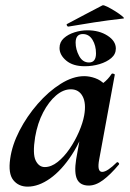

<svg xmlns="http://www.w3.org/2000/svg" viewBox="-20 -683 484 716"><path d="M83 13Q49 13 29.5 -11.5Q10 -36 18 -91Q25 -142 52.5 -195.5Q80 -249 120.5 -295.5Q161 -342 206.5 -370.5Q252 -399 294 -399Q314 -399 335 -391.5Q356 -384 371.5 -367.5Q387 -351 389 -324L329 -357Q346 -359 364.5 -373Q383 -387 396 -407Q398 -410 403.5 -408Q409 -406 408 -404L350 -89Q341 -42 361 -42Q371 -42 385 -51.5Q399 -61 415 -77Q418 -80 422 -76Q426 -72 423 -69Q392 -32 364.5 -11.5Q337 9 311 9Q279 9 267.5 -14.5Q256 -38 264 -89L289 -229L310 -246Q286 -164 248 -106Q210 -48 167 -17.5Q124 13 83 13ZM147 -60Q171 -60 195 -79Q219 -98 239.5 -128Q260 -158 274.5 -191.5Q289 -225 294 -253Q302 -298 288 -324Q274 -350 244 -350Q216 -350 189 -327Q162 -304 141 -264Q120 -224 111 -172Q101 -109 113 -84.5Q125 -60 147 -60ZM296 -436Q252 -436 227 -457Q202 -478 202 -504Q202 -526 218 -540.5Q234 -555 258 -562.5Q282 -570 306 -570Q350 -570 381 -550Q412 -530 412 -502Q412 -481 395 -466.5Q378 -452 351.5 -444Q325 -436 296 -436ZM312 -450Q338 -450 338 -484Q338 -513 325 -534.5Q312 -556 289 -556Q262 -556 262 -524Q262 -499 275 -474.5Q288 -450 312 -450ZM236 -584Q232 -583 229.5 -588Q227 -593 231 -594Q271 -615 298 -629.5Q325 -644 362 -663Q366 -665 380 -658Q394 -651 410 -641Q426 -631 436 -622.5Q446 -614 440 -614Q379 -607 331 -599.5Q283 -592 236 -584Z"/></svg>

Font: Cormorant Infant Light
Style: Italic
Weight: 300
Italic angle: -10°
Designer: Christian Thalmann (Catharsis Fonts)
Foundry: Catharsis Fonts
Version: Version 4.001